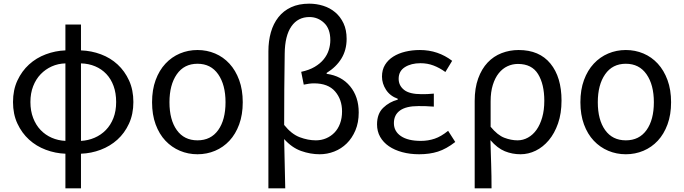

<svg xmlns="http://www.w3.org/2000/svg" viewBox="-20 -829 3734 1048"><path d="M51 -272Q51 -338 75 -389.5Q99 -441 138.5 -477Q178 -513 230 -532.5Q282 -552 337 -554V-695H422V-554Q479 -552 531 -532.5Q583 -513 622 -477Q661 -441 684.5 -389.5Q708 -338 708 -272Q708 -206 684 -154Q660 -102 620.5 -66.5Q581 -31 529.5 -11.5Q478 8 422 10V199H337V10Q282 8 230 -11.5Q178 -31 138.5 -67Q99 -103 75 -154.5Q51 -206 51 -272ZM422 -60Q461 -62 496 -77Q531 -92 557.5 -119Q584 -146 599 -184.5Q614 -223 614 -272Q614 -321 600 -359.5Q586 -398 560.5 -425Q535 -452 499.5 -467Q464 -482 422 -483ZM146 -272Q146 -224 161 -185Q176 -146 202 -119Q228 -92 262.5 -77Q297 -62 337 -60V-483Q297 -482 262.5 -466.5Q228 -451 202 -424Q176 -397 161 -358.5Q146 -320 146 -272Z M1058 13Q1007 13 962 -6Q917 -25 883 -61Q849 -97 829.5 -150Q810 -203 810 -271Q810 -339 829.5 -392Q849 -445 883 -481.5Q917 -518 962 -537Q1007 -556 1058 -556Q1109 -556 1154 -537Q1199 -518 1232.5 -481.5Q1266 -445 1285.5 -392Q1305 -339 1305 -271Q1305 -203 1285.5 -150Q1266 -97 1232.5 -61Q1199 -25 1154 -6Q1109 13 1058 13ZM1058 -63Q1131 -63 1171 -119Q1211 -175 1211 -271Q1211 -366 1171 -423.5Q1131 -481 1058 -481Q985 -481 945 -423.5Q905 -366 905 -271Q905 -175 945 -119Q985 -63 1058 -63Z M1445 -549Q1445 -605 1458.5 -652.5Q1472 -700 1499.5 -735Q1527 -770 1569 -789.5Q1611 -809 1668 -809Q1707 -809 1744 -797.5Q1781 -786 1809.5 -762Q1838 -738 1855 -702Q1872 -666 1872 -617Q1872 -556 1843.5 -509.5Q1815 -463 1763 -431V-426Q1844 -415 1891 -358Q1938 -301 1938 -215Q1938 -160 1920 -117.5Q1902 -75 1872.5 -46Q1843 -17 1804.5 -2Q1766 13 1725 13Q1674 13 1623.5 -5Q1573 -23 1531 -70Q1533 -1 1534 64.5Q1535 130 1537 199H1445ZM1704 -63Q1734 -63 1760 -74Q1786 -85 1805.5 -105Q1825 -125 1836 -154.5Q1847 -184 1847 -221Q1847 -286 1809 -330Q1771 -374 1694 -374Q1680 -374 1666 -372Q1652 -370 1638 -367L1624 -437Q1667 -446 1697.5 -464Q1728 -482 1747 -505.5Q1766 -529 1774.5 -556Q1783 -583 1783 -610Q1783 -672 1749 -704Q1715 -736 1669 -736Q1606 -736 1570.5 -685Q1535 -634 1534 -536Q1531 -343 1531 -147Q1571 -97 1616 -80Q1661 -63 1704 -63Z M2268 13Q2218 13 2175.5 1.5Q2133 -10 2102.5 -31Q2072 -52 2055 -82Q2038 -112 2038 -150Q2038 -208 2071.5 -240.5Q2105 -273 2151 -285V-290Q2109 -305 2087 -339Q2065 -373 2065 -411Q2065 -448 2081.5 -475Q2098 -502 2126.5 -520Q2155 -538 2192.5 -547Q2230 -556 2272 -556Q2322 -556 2366 -541Q2410 -526 2448 -497L2411 -436Q2379 -459 2346 -471.5Q2313 -484 2275 -484Q2224 -484 2190 -462.5Q2156 -441 2156 -399Q2156 -362 2185.5 -338.5Q2215 -315 2281 -315Q2297 -315 2312.5 -315.5Q2328 -316 2348 -318V-247Q2324 -249 2304 -249.5Q2284 -250 2264 -250Q2197 -250 2163.5 -226Q2130 -202 2130 -157Q2130 -112 2168.5 -86Q2207 -60 2277 -60Q2317 -60 2352.5 -72Q2388 -84 2426 -115L2465 -54Q2416 -16 2370.5 -1.5Q2325 13 2268 13Z M2571 -278Q2571 -348 2590 -400.5Q2609 -453 2641.5 -487.5Q2674 -522 2718 -539Q2762 -556 2811 -556Q2924 -556 2984.5 -482Q3045 -408 3045 -280Q3045 -210 3026 -155.5Q3007 -101 2975.5 -63.5Q2944 -26 2904 -6.5Q2864 13 2821 13Q2776 13 2735.5 -3.5Q2695 -20 2657 -64Q2658 -27 2659 5.5Q2660 38 2661 69Q2662 100 2662.5 131.5Q2663 163 2663 199H2571ZM2805 -63Q2835 -63 2862 -78Q2889 -93 2908.5 -120.5Q2928 -148 2939.5 -188Q2951 -228 2951 -279Q2951 -369 2917 -424.5Q2883 -480 2807 -480Q2777 -480 2750 -467.5Q2723 -455 2702.5 -429.5Q2682 -404 2670 -365.5Q2658 -327 2658 -276V-137Q2696 -91 2733 -77Q2770 -63 2805 -63Z M3396 13Q3345 13 3300 -6Q3255 -25 3221 -61Q3187 -97 3167.5 -150Q3148 -203 3148 -271Q3148 -339 3167.5 -392Q3187 -445 3221 -481.5Q3255 -518 3300 -537Q3345 -556 3396 -556Q3447 -556 3492 -537Q3537 -518 3570.5 -481.5Q3604 -445 3623.5 -392Q3643 -339 3643 -271Q3643 -203 3623.5 -150Q3604 -97 3570.5 -61Q3537 -25 3492 -6Q3447 13 3396 13ZM3396 -63Q3469 -63 3509 -119Q3549 -175 3549 -271Q3549 -366 3509 -423.5Q3469 -481 3396 -481Q3323 -481 3283 -423.5Q3243 -366 3243 -271Q3243 -175 3283 -119Q3323 -63 3396 -63Z"/></svg>

Font: Kinto Sans
Style: Regular
Weight: 400
Designer: Authors: Ryoko NISHIZUKA  (kana & ideographs); Paul D. Hunt (Latin, Greek & Cyrillic); Wenlong ZHANG  (bopomofo); Sandol
Foundry: Adobe Systems Incorporated, ookami Inc.
Version: Version 0.001